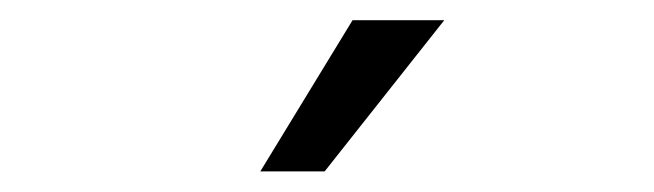

<svg xmlns="http://www.w3.org/2000/svg" viewBox="-20 -741 640 188"><path d="M234.9 -573.2 325.2 -721.2H415L297.9 -573.2Z"/></svg>

Font: Office Code Pro D
Style: Regular
Weight: 400
Designer: Nathan Rutzky & Paul D. Hunt
Foundry: Adobe Systems Incorporated
Version: Version 1.004;PS 001.004;hotconv 1.0.70;makeotf.lib2.5.58329